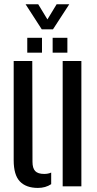

<svg xmlns="http://www.w3.org/2000/svg" viewBox="-20 -892 464 919"><path d="M45.5 -125V-600H134.5L135.5 -117.5Q135.5 -87 148.5 -73.2Q161.5 -59.5 191.5 -59.5Q210.5 -59.5 225 -66V-10.5Q198 7.5 161.5 7.5Q105 7.5 75.2 -23.5Q45.5 -54.5 45.5 -125ZM280 0V-600H369.5V0ZM232 -640V-711H302.5V-640ZM110.5 -640V-711H181V-640ZM180 -751.5 102.5 -871.5H163L207 -799L251 -871.5H311.5L233.5 -751.5Z"/></svg>

Font: Big Shoulders Stencil Text Medium
Style: Regular
Weight: 500
Designer: Patric King
Foundry: XO Type Co
Version: Version 1.000